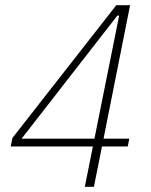

<svg xmlns="http://www.w3.org/2000/svg" viewBox="-20 -718 580 738"><path d="M306 0 337 -155H21L28 -188L427 -698H480L378 -185H477L471 -155H372L341 0ZM63 -185H343L438 -658H431Z"/></svg>

Font: IBM Plex Sans Cond ExtLt
Style: Italic
Weight: 200
Width: 3
Italic angle: -11°
Designer: Mike Abbink, Paul van der Laan, Pieter van Rosmalen
Foundry: Bold Monday
Version: Version 1.3